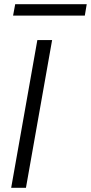

<svg xmlns="http://www.w3.org/2000/svg" viewBox="-20 -890 431 910"><path d="M33 0 157 -700H227L103 0ZM42 -816 52 -870H391L382 -816Z"/></svg>

Font: DM Sans 20pt Light
Style: Italic
Weight: 300
Italic angle: -10°
Version: Version 4.004;gftools[0.9.30]